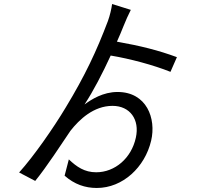

<svg xmlns="http://www.w3.org/2000/svg" viewBox="-20 -862 1040 954"><path d="M859 -578C767 -612 679 -634 561 -655C573 -681 584 -708 594 -733C603 -756 619 -792 630 -813L537 -842C534 -819 526 -784 516 -757C460 -609 403 -487 306 -327C246 -227 149 -87 75 -5L155 37C212 -33 286 -147 330 -212C374 -268 445 -336 539 -336C626 -336 675 -268 655 -178C633 -76 551 -6 458 -6C400 -6 361 -33 322 -70L301 11C350 54 403 72 461 72C590 72 700 -31 731 -163C757 -273 709 -405 564 -405C492 -405 434 -368 400 -343C444 -410 489 -497 530 -586C626 -570 742 -539 827 -505Z"/></svg>

Font: Noto Sans CJK JP Regular
Style: Regular
Weight: 400
Designer: Ryoko NISHIZUKA (kana & ideographs); Paul D. Hunt (Latin, Greek & Cyrillic); Wenlong ZHANG (bopomofo); Sandoll Communica
Foundry: Adobe Systems Incorporated
Version: Version 1.001;PS 1.001;hotconv 1.0.78;makeotf.lib2.5.61930